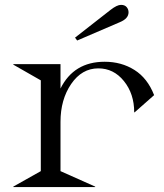

<svg xmlns="http://www.w3.org/2000/svg" viewBox="-20 -761 667 781"><path d="M34.2 -500H226.1V-400.9Q280.3 -509.8 405.8 -509.8Q474.1 -509.8 527.1 -476.3Q580.1 -442.9 606.9 -374L527.8 -304.2H525.9Q525.9 -379.4 484.1 -431.2Q442.4 -482.9 379.9 -482.9Q313 -482.9 269.5 -419.4Q226.1 -356 226.1 -265.1V-64.9L367.2 -2V0H34.2V-2L146 -64.9V-434.1L34.2 -498ZM285.2 -607.9 430.2 -721.2Q456.1 -741.2 472.2 -741.2Q487.3 -741.2 495.1 -732.2Q502.9 -723.1 502.9 -710.9Q502.9 -685.5 467.8 -670.9L293.9 -596.2Z"/></svg>

Font: Messapia
Style: Regular
Weight: 400
Designer: Luca Marsano
Foundry: Collletttivo
Version: Version 1.000;FEAKit 1.0